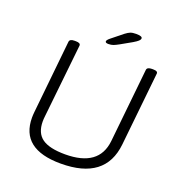

<svg xmlns="http://www.w3.org/2000/svg" viewBox="-151 -994 1069 1131"><g transform="rotate(20 383.0 -429.0)"><path d="M353 6Q102 6 102 -191Q102 -207 104 -227L151 -684Q153 -702 183 -702H191Q222 -702 220 -684L171 -223Q170 -215 169.5 -207.5Q169 -200 169 -192Q169 -119 214.5 -86.5Q260 -54 359 -54Q570 -54 588 -220L636 -684Q638 -702 668 -702H676Q707 -702 704 -684L656 -224Q632 6 353 6ZM376 -752Q357 -752 357 -762Q357 -770 374 -784L445 -841Q462 -854 475 -859Q488 -864 510 -864Q549 -864 549 -850Q549 -842 540 -833.5Q531 -825 509 -812L440 -773Q420 -762 407 -757Q394 -752 376 -752Z"/></g></svg>

Font: Asap Semi Expanded Semi Expanded Light
Style: Italic
Weight: 300
Width: 6
Italic angle: -6°
Designer: Pablo Cosgaya
Foundry: Omnibus-Type
Version: Version 3.001; ttfautohint (v1.8.4.7-5d5b)